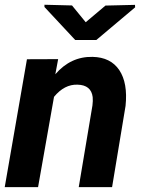

<svg xmlns="http://www.w3.org/2000/svg" viewBox="-21 -773 590 793"><path d="M219.2 -528.8 207.5 -466.3Q271 -540 361.3 -538.1Q436 -536.6 471.7 -483.4Q507.3 -430.2 497.6 -335.9L441.9 0H304.2L360.8 -337.4Q363.3 -356.4 361.8 -372.1Q355.5 -421.9 299.3 -423.3Q245.1 -425.3 202.1 -373L136.2 0H-1.5L90.3 -528.3ZM333 -681.2 414.6 -750 536.6 -752.9 537.1 -742.7 377 -607.9H289.6L162.6 -744.1V-753.4L276.4 -750.5Z"/></svg>

Font: RobotoInd
Style: Bold Italic
Weight: 700
Italic angle: -12°
Designer: Google
Version: Version 2.001150; 2014